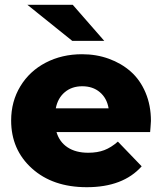

<svg xmlns="http://www.w3.org/2000/svg" viewBox="-20 -779 682 808"><path d="M345.2 8.8Q202.1 8.8 114.5 -70.1Q26.9 -148.9 26.9 -272Q26.9 -352.1 65.7 -416Q104.5 -480 172.6 -515.4Q240.7 -550.8 325.2 -550.8Q385.7 -550.8 438.2 -531.7Q490.7 -512.7 530.3 -477.8Q569.8 -442.9 592.5 -389.2Q615.2 -335.4 615.2 -270Q615.2 -261.7 613.5 -244.1Q611.8 -226.6 611.8 -223.1H217.8Q230 -181.6 264.4 -158.9Q298.8 -136.2 351.1 -136.2Q390.1 -136.2 418.9 -147.2Q447.8 -158.2 476.1 -183.1L576.2 -79.1Q498 8.8 345.2 8.8ZM284.2 -606.9 95.2 -758.8H286.1L418.9 -606.9ZM214.8 -323.2H437Q429.7 -366.2 400.1 -391.1Q370.6 -416 326.2 -416Q282.2 -416 252.7 -391.1Q223.1 -366.2 214.8 -323.2Z"/></svg>

Font: Montserrat ExtraBold
Style: Regular
Weight: 800
Designer: Julieta Ulanovsky
Foundry: Julieta Ulanovsky
Version: Version 9.000